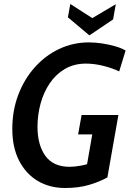

<svg xmlns="http://www.w3.org/2000/svg" viewBox="-20 -926 648 960"><path d="M305.5 14Q228.5 14 169 -21.2Q109.5 -56.5 75.5 -122.8Q41.5 -189 41.5 -281.5Q41.5 -373 71.2 -451.5Q101 -530 153.5 -589Q206 -648 275.5 -681Q345 -714 424.5 -714Q456.5 -714 491 -708.8Q525.5 -703.5 556.5 -694.5Q587.5 -685.5 608 -673.5L576 -569Q543 -585 497.5 -596.5Q452 -608 410 -608Q350 -608 304.5 -581.2Q259 -554.5 228.5 -509.2Q198 -464 182.8 -407.8Q167.5 -351.5 167.5 -292Q167.5 -201 207 -146.5Q246.5 -92 328 -92Q354 -92 387 -98.2Q420 -104.5 455.5 -119L407 -57L450 -304L491.5 -254H370.5L388 -351H572L517 -39Q479 -17.5 426.2 -1.8Q373.5 14 305.5 14ZM427 -749 319.5 -839.5 331.5 -906 441.5 -835.5 559 -905 545.5 -829Z"/></svg>

Font: Cabin SemiCondensedSemiBold
Style: Italic
Weight: 600
Width: 4
Italic angle: -10°
Designer: Pablo Impallari
Foundry: Pablo Impallari. http://www.impallari.com Igino Marini. http://www.ikern.com
Version: Version 3.001